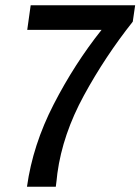

<svg xmlns="http://www.w3.org/2000/svg" viewBox="-20 -706 531 726"><path d="M364 -593H83L96 -686H491L482 -624Q378 -493 297.5 -345.5Q217 -198 197 -51Q197 -51 194 -24L191 0H82Q104 -158 183 -311.5Q262 -465 364 -593Z"/></svg>

Font: Archivo Narrow Medium
Style: Italic
Weight: 500
Italic angle: -8°
Designer: Hector Gatti
Foundry: Omnibus-Type
Version: Version 2.001